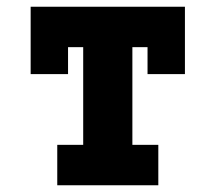

<svg xmlns="http://www.w3.org/2000/svg" viewBox="-20 -550 640 570"><path d="M150 0V-120H227V-410H182V-330H71V-530H529V-330H418V-410H373V-120H450V0Z"/></svg>

Font: Iosevka Curly Slab HvEx
Style: Regular
Weight: 900
Width: 7
Monospace: yes
Designer: Belleve Invis
Foundry: Belleve Invis
Version: Version 11.1.0; ttfautohint (v1.8.3)